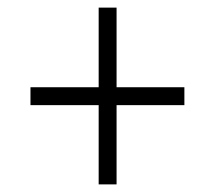

<svg xmlns="http://www.w3.org/2000/svg" viewBox="-20 -605 570 504"><path d="M239 -121H286V-329H464V-376H286V-585H239V-376H60V-329H239Z"/></svg>

Font: Noto Sans Mono Condensed Light
Style: Regular
Weight: 300
Width: 3
Designer: Monotype Design Team
Foundry: Monotype Imaging Inc.
Version: Version 2.014